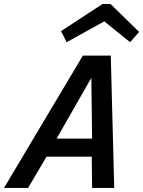

<svg xmlns="http://www.w3.org/2000/svg" viewBox="-52 -930 708 950"><path d="M250 -775.9 455.1 -910.2H495.1L636.2 -772L591.8 -721.2L463.9 -824.2L277.8 -721.2ZM86.9 0H-32.2L357.9 -654.8H496.1L513.2 0H403.8L401.9 -154.8H178.2ZM228 -244.1H403.8L399.9 -544.9Z"/></svg>

Font: IntelOne Mono Medium
Style: Italic
Weight: 500
Italic angle: -16°
Designer: Fred Shallcrass
Foundry: Frere-Jones Type LLC
Version: Version 1.200;hotconv 1.1.0;makeotfexe 2.6.0;FJTRelease1.2